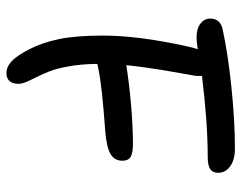

<svg xmlns="http://www.w3.org/2000/svg" viewBox="-98 -630 761 606"><g transform="rotate(90 283.0 -326.5)"><path d="M210.9 34.2Q190.4 34.2 172.9 17.8Q155.3 1.5 134.8 -38.1Q113.3 -80.6 102.5 -133.5Q91.8 -186.5 91.8 -271Q91.8 -381.3 125 -532.2Q129.4 -553.7 134.8 -569.8Q113.3 -565.9 97.2 -565.9Q69.3 -565.9 53.7 -578.4Q38.1 -590.8 38.1 -608.9Q38.1 -640.1 70.8 -647.9Q146 -664.6 253.4 -675.8Q360.8 -687 449.2 -687Q483.4 -687 504.2 -672.1Q524.9 -657.2 524.9 -633.8Q524.9 -616.7 513.2 -608.9Q501.5 -601.1 474.1 -601.1Q367.2 -601.1 219.2 -583V-564.9Q218.3 -558.1 211.4 -520.3Q204.6 -482.4 201.2 -461.9Q197.8 -441.4 192.9 -407Q188 -372.6 185.1 -344.2Q314.5 -363.8 430.2 -365.2Q462.4 -365.2 474.6 -357.9Q486.8 -350.6 486.8 -332Q486.8 -306.2 464.8 -293.9Q442.9 -281.7 395 -277.8Q249 -267.6 190.9 -254.9Q189.5 -254.4 186 -253.9Q182.6 -253.4 181.2 -252.9V-247.1Q182.1 -200.2 189 -161.9Q195.8 -123.5 205.1 -100.6Q214.4 -77.6 223.1 -60.3Q231.9 -43 238 -28.8Q244.1 -14.6 244.1 -2.9Q244.1 13.7 235.6 23.9Q227.1 34.2 210.9 34.2Z"/></g></svg>

Font: Shantell Sans Bouncy
Style: Regular
Weight: 400
Designer: Stephen Nixon, Anya Danilova, Shantell Martin
Foundry: Arrow Type
Version: Version 1.006;[9816181b4]